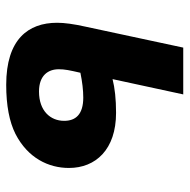

<svg xmlns="http://www.w3.org/2000/svg" viewBox="-16 -570 596 603"><g transform="rotate(90 281.5 -268.0)"><path d="M246 10C311 10 362 0 400 -19C476 -58 507 -123 507 -187C507 -271 449 -335 334 -335C290 -335 256 -331 228 -324L276 -546H129L63 -238C55 -202 51 -173 51 -150C51 -59 103 10 246 10ZM267 -93C216 -93 197 -122 197 -155C197 -174 200 -188 208 -223C237 -229 263 -232 286 -232C339 -232 359 -208 359 -172C359 -129 328 -93 267 -93Z"/></g></svg>

Font: BC Sans
Style: Bold Italic
Weight: 700
Italic angle: -12°
Designer: Monotype Design Team
Province of B.C.
Foundry: Monotype Imaging Inc.
Version: Version 2.000;GOOG;noto-source:20170915:90ef993387c0